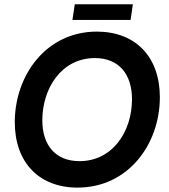

<svg xmlns="http://www.w3.org/2000/svg" viewBox="-20 -860 788 896"><path d="M342 15.5C578 15.5 726 -186.5 726 -406.5C726 -594.5 612.5 -712.5 432 -712.5C195 -712.5 49 -508 49 -290C49 -102 162 15.5 342 15.5ZM177.5 -299C177.5 -445 265 -589 423 -589C534 -589 596 -514.5 596 -397C596 -246 505.5 -108 351 -108C240 -108 177.5 -181 177.5 -299ZM318 -767H589.5L600 -840H329Z"/></svg>

Font: HK Grotesk
Style: Bold Italic
Weight: 700
Italic angle: -16°
Designer: Alfredo Marco Pradil
Foundry: Hanken Design Co.
Version: Version 3.001;FEAKit 1.0